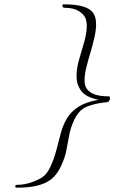

<svg xmlns="http://www.w3.org/2000/svg" viewBox="-20 -746 526 883"><path d="M57 117Q50 117 50 111Q50 104 59 104Q94 104 129 91Q164 78 180 65Q190 57 197.5 46Q205 35 212 21Q230 -19 240 -58.5Q250 -98 260 -135Q270 -172 288.5 -202.5Q307 -233 341 -255Q375 -277 433 -287Q375 -299 353.5 -328Q332 -357 332 -395Q332 -432 344 -473Q356 -514 367.5 -554Q379 -594 379 -626Q379 -640 376.5 -651.5Q374 -663 367 -673Q357 -687 337 -698Q317 -709 282 -710Q267 -710 267 -718Q267 -721 268.5 -723.5Q270 -726 270 -726H275Q375 -726 405 -691Q422 -671 422 -635Q422 -607 414 -572.5Q406 -538 395.5 -503Q385 -468 377 -435.5Q369 -403 369 -377Q369 -352 379 -338Q403 -303 478 -303H480Q486 -303 486 -295Q486 -289 482 -282.5Q478 -276 471 -276Q387 -267 355 -241Q336 -225 322 -196Q305 -160 298.5 -125.5Q292 -91 285.5 -56Q279 -21 261 17Q242 59 212 81Q163 117 62 117Z"/></svg>

Font: Gwendolyn
Style: Regular
Weight: 400
Designer: Robert E. Leuschke
Foundry: Robert E. Leuschke
Version: Version 1.010; ttfautohint (v1.8.3)